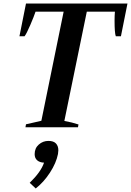

<svg xmlns="http://www.w3.org/2000/svg" viewBox="-20 -720 741 1086"><path d="M127 -17 180 -29 214 -37 340 -654H181Q173 -629 151.5 -579Q130 -529 119 -515H90L127 -700H701L664 -515H635Q628 -533 628 -603Q628 -632 630 -654H471L344 -36Q388 -28 424 -16L421 0H124ZM148 314Q212 252 229 200Q204 199 190 186.5Q176 174 176 152Q176 118 199.5 97.5Q223 77 254 77Q283 77 296.5 91.5Q310 106 310 130Q310 137 308 151Q298 202 262.5 256.5Q227 311 182 346Z"/></svg>

Font: Trirong SemiBold
Style: Italic
Weight: 600
Italic angle: -12°
Designer: Katatrad Team
Foundry: CadsonDemak
Version: Version 1.001